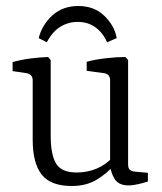

<svg xmlns="http://www.w3.org/2000/svg" viewBox="-20 -612 541 640"><path d="M364 -65Q338 -35 303 -13.5Q268 8 219 8Q149 8 119 -30Q89 -68 89 -146V-344Q89 -364 69 -368L22 -375V-405Q50 -413 81 -417Q112 -421 140 -422L149 -412V-159Q149 -98 166.5 -67.5Q184 -37 236 -37Q270 -37 301 -49.5Q332 -62 357 -89ZM473 -7Q461 -3 442.5 1.5Q424 6 408 6Q376 6 362.5 -15Q349 -36 347 -63V-344Q347 -365 327 -368L269 -376V-406Q298 -414 334 -418Q370 -422 398 -422L407 -412V-64Q407 -51 413 -46Q419 -41 429 -40L473 -36ZM241 -592Q294 -592 328 -559Q362 -526 369 -485L337 -471Q323 -503 298 -521Q273 -539 239 -539Q208 -539 181.5 -523Q155 -507 136 -471L109 -485Q120 -529 154.5 -560.5Q189 -592 241 -592Z"/></svg>

Font: Rasa Light
Style: Regular
Weight: 300
Designer: Anna Giedrys (Yrsa+Rasa design), David Brezina (Yrsa art-direction, Rasa art-direction, design)
Foundry: Rosetta Type Foundry
Version: Version 2.004